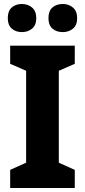

<svg xmlns="http://www.w3.org/2000/svg" viewBox="-20 -943 426 963"><path d="M355 0H31V-91L111 -127V-588L31 -623V-714H355V-623L275 -588V-127L355 -91ZM19 -852Q19 -888 39 -905.5Q59 -923 90 -923Q120 -923 141 -905Q162 -887 162 -852Q162 -817 141 -799.5Q120 -782 90 -782Q59 -782 39 -799.5Q19 -817 19 -852ZM223 -852Q223 -888 243 -905.5Q263 -923 295 -923Q325 -923 346 -905Q367 -887 367 -852Q367 -817 346 -799.5Q325 -782 295 -782Q263 -782 243 -799.5Q223 -817 223 -852Z"/></svg>

Font: Noto Sans Devanagari SemiCondensed ExtraBold
Style: Regular
Weight: 800
Width: 4
Designer: Jelle Bosma - Monotype Design Team
Foundry: Monotype Imaging Inc.
Version: Version 2.004; ttfautohint (v1.8.4.7-5d5b)